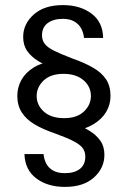

<svg xmlns="http://www.w3.org/2000/svg" viewBox="-20 -727 501 754"><path d="M71 -582Q71 -633 112.5 -670Q154 -707 227 -707Q295 -707 339.5 -673.5Q384 -640 385 -578H310Q308 -598 299 -615Q290 -632 272 -642.5Q254 -653 227 -653Q190 -653 167.5 -636.5Q145 -620 145 -588Q145 -569 155.5 -555Q166 -541 192 -528Q218 -515 265 -497Q311 -481 345 -461.5Q379 -442 396.5 -415.5Q414 -389 414 -350Q414 -317 397.5 -288.5Q381 -260 348.5 -240Q316 -220 268 -211L275 -241Q306 -229 332 -213Q358 -197 374 -174.5Q390 -152 390 -119Q390 -67 349 -30Q308 7 235 7Q167 7 122.5 -26.5Q78 -60 76 -122H151Q153 -101 162 -84Q171 -67 189 -57Q207 -47 235 -47Q272 -47 293.5 -63.5Q315 -80 315 -112Q315 -131 305 -145Q295 -159 269 -172.5Q243 -186 196 -203Q149 -219 116 -238.5Q83 -258 65.5 -285.5Q48 -313 48 -350Q48 -384 64 -413Q80 -442 112.5 -462Q145 -482 193 -487L186 -459Q155 -472 129 -488Q103 -504 87 -526.5Q71 -549 71 -582ZM337 -350Q337 -387 308 -412Q279 -437 229 -437Q179 -437 151.5 -411Q124 -385 124 -350Q124 -314 152.5 -288.5Q181 -263 232 -263Q282 -263 309.5 -289Q337 -315 337 -350Z"/></svg>

Font: Albert Sans Medium
Style: Regular
Weight: 500
Designer: Andreas Rasmussen
Foundry: a.Foundry
Version: Version 1.025